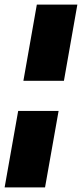

<svg xmlns="http://www.w3.org/2000/svg" viewBox="-54 -731 359 829"><path d="M47 -382 105 -711H280L222 -382ZM-34 78 24.5 -252H199L140.5 78Z"/></svg>

Font: Anybody UltraExpanded Regular
Style: Bold Italic
Weight: 700
Width: 9
Italic angle: -10°
Designer: Tyler Finck
Foundry: Etcetera Type Company
Version: Version 1.010; ttfautohint (v1.8.3) -l 8 -r 50 -G 200 -x 14 